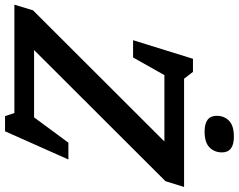

<svg xmlns="http://www.w3.org/2000/svg" viewBox="-129 -837 994 800"><g transform="rotate(90 368.0 -437.0)"><path d="M747 -707 723 -629.5 176.5 -82H457L562.5 -225H632.5L515 39H452L439 0H-12.5L11 -77.5L557.5 -625H281L207.5 -494.5H135.5L213 -744H267.5L296 -707ZM516 -792.5Q450.5 -792.5 450.5 -843Q450.5 -874 471 -894.2Q491.5 -914.5 537.5 -914.5Q603 -914.5 603 -865Q603 -834 582.5 -813.2Q562 -792.5 516 -792.5Z"/></g></svg>

Font: Newsreader Caption Medium
Style: Italic
Weight: 500
Italic angle: -17°
Designer: Hugues Gentile
Foundry: Production Type
Version: Version 1.001